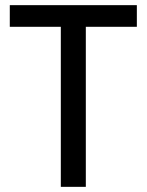

<svg xmlns="http://www.w3.org/2000/svg" viewBox="-20 -725 569 745"><path d="M216 0V-621H18V-705H511V-621H313V0Z"/></svg>

Font: Nunito Sans 10pt Condensed SemiBold
Style: Regular
Weight: 600
Width: 3
Designer: Vernon Adams
Foundry: Vernon Adams
Version: Version 3.101;gftools[0.9.27]